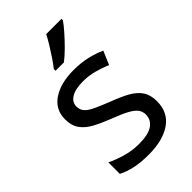

<svg xmlns="http://www.w3.org/2000/svg" viewBox="-232 -850 944 944"><g transform="rotate(-45 239.5 -378.0)"><path d="M434 -148Q434 -70 376 -30Q318 10 220 10Q164 10 123.5 1Q83 -8 52 -24V-104Q84 -88 129.5 -74.5Q175 -61 222 -61Q289 -61 319 -82.5Q349 -104 349 -140Q349 -160 338 -176Q327 -192 298.5 -208Q270 -224 217 -244Q165 -264 128 -284Q91 -304 71 -332Q51 -360 51 -404Q51 -472 106.5 -509Q162 -546 252 -546Q301 -546 343.5 -536.5Q386 -527 423 -510L393 -440Q359 -454 322 -464Q285 -474 246 -474Q192 -474 163.5 -456.5Q135 -439 135 -409Q135 -387 148 -371.5Q161 -356 191.5 -341.5Q222 -327 273 -307Q324 -288 360 -268Q396 -248 415 -219.5Q434 -191 434 -148ZM388 -756Q376 -738 351 -709.5Q326 -681 297.5 -652.5Q269 -624 245 -606H187V-618Q202 -637 219.5 -663Q237 -689 254 -716.5Q271 -744 282 -766H388Z"/></g></svg>

Font: Noto Sans Masaram Gondi
Style: Regular
Weight: 400
Designer: Ek Type & Mukund Gokhale
Foundry: Ek Type
Version: Version 1.004; ttfautohint (v1.8.4.7-5d5b)